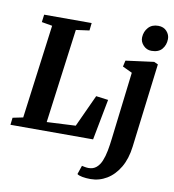

<svg xmlns="http://www.w3.org/2000/svg" viewBox="-108 -895 1134 1248"><g transform="rotate(10 459.0 -271.0)"><path d="M0 0 5.5 -47.5 73.5 -61.5 155 -681 85 -693 91.5 -743H405L399.5 -693L311.5 -681L229 -58.5L419 -68L516.5 -280L597 -269.5L545.5 0ZM807 1.5Q797 83.5 763.2 140.5Q729.5 197.5 680 227.2Q630.5 257 572.5 257Q544 257 519.2 252.5Q494.5 248 484.5 239.5L504 182Q511 184 524.5 186.2Q538 188.5 548 188.5Q579 188.5 599.5 171.2Q620 154 632.5 124Q645 94 652.5 54.8Q660 15.5 665 -29L718 -470L654.5 -500L663.5 -540.5L849 -565L875.5 -553ZM818 -632.5Q787 -632.5 764.8 -656Q742.5 -679.5 744 -709.5Q746 -747.5 769.8 -774Q793.5 -800.5 835 -800.5Q871 -800.5 891.5 -777.5Q912 -754.5 911.5 -726Q911 -687 888.2 -659.8Q865.5 -632.5 818 -632.5Z"/></g></svg>

Font: Merriweather 24pt ExtraBold
Style: Italic
Weight: 800
Italic angle: -7.8°
Version: Version 2.101